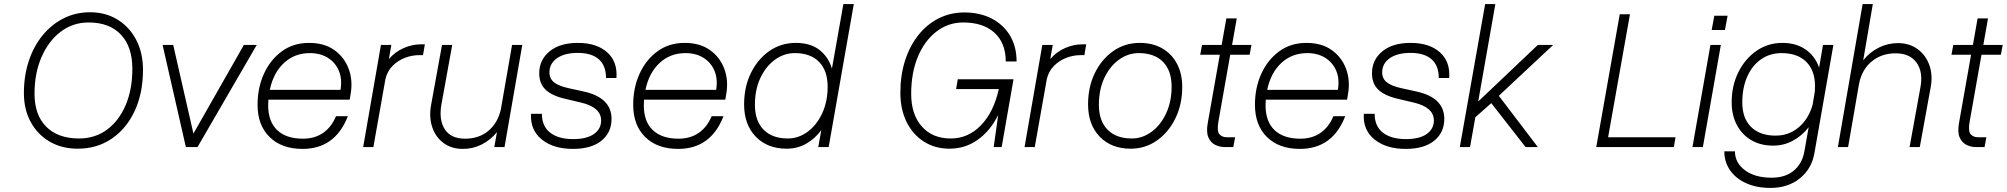

<svg xmlns="http://www.w3.org/2000/svg" viewBox="-20 -720 9825 940"><path d="M97 -264Q97 -349 121 -421.5Q145 -494 189 -547.5Q233 -601 292 -630.5Q351 -660 421 -660Q497 -660 555.5 -624Q614 -588 647 -524.5Q680 -461 680 -378Q680 -264 639.5 -177Q599 -90 527 -41Q455 8 360 8Q283 8 223.5 -26.5Q164 -61 130.5 -122.5Q97 -184 97 -264ZM628 -383Q628 -491 572 -550.5Q516 -610 414 -610Q337 -610 277.5 -565Q218 -520 183.5 -441Q149 -362 149 -261Q149 -157 206.5 -99.5Q264 -42 367 -42Q445 -42 503.5 -85Q562 -128 595 -205Q628 -282 628 -383Z M776 -500H828L927 -66L1174 -500H1237L947 0H890Z M1241 -207Q1241 -290 1272 -358.5Q1303 -427 1359.5 -468.5Q1416 -510 1493 -510Q1567 -510 1616 -475.5Q1665 -441 1686.5 -384.5Q1708 -328 1697 -262L1692 -232H1294Q1293 -218 1293 -204Q1293 -125 1337 -83Q1381 -41 1463 -41Q1521 -41 1562 -69.5Q1603 -98 1625 -151H1683Q1621 9 1461 9Q1359 9 1300 -49Q1241 -107 1241 -207ZM1497 -460Q1422 -460 1370 -411.5Q1318 -363 1301 -280H1647Q1656 -333 1639 -373.5Q1622 -414 1585 -437Q1548 -460 1497 -460Z M1845 -500H1896L1884 -431Q1915 -467 1957 -485Q1999 -503 2040 -503H2060L2051 -450H2032Q1996 -450 1961.5 -436.5Q1927 -423 1901.5 -397Q1876 -371 1867 -333L1808 0H1758Z M2141 -208Q2128 -132 2158 -86.5Q2188 -41 2257 -41Q2325 -41 2371 -79.5Q2417 -118 2432 -184L2487 -500H2537L2450 0H2400L2413 -73Q2382 -35 2339 -13Q2296 9 2246 9Q2191 9 2152 -19.5Q2113 -48 2096.5 -96.5Q2080 -145 2090 -203L2144 -500H2194Z M2824 -218 2752 -235Q2684 -250 2652 -280Q2620 -310 2620 -361Q2620 -427 2670.5 -468.5Q2721 -510 2809 -510Q2901 -510 2952.5 -464Q3004 -418 2998 -338H2947Q2947 -399 2911.5 -430Q2876 -461 2809 -461Q2744 -461 2707 -435Q2670 -409 2670 -366Q2670 -335 2692.5 -317Q2715 -299 2765 -288L2838 -272Q2974 -242 2974 -138Q2974 -71 2924.5 -31Q2875 9 2785 9Q2689 9 2632 -37.5Q2575 -84 2580 -163H2633Q2633 -102 2673.5 -70.5Q2714 -39 2786 -39Q2853 -39 2888 -64Q2923 -89 2923 -130Q2923 -195 2824 -218Z M3080 -207Q3080 -290 3111 -358.5Q3142 -427 3198.5 -468.5Q3255 -510 3332 -510Q3406 -510 3455 -475.5Q3504 -441 3525.5 -384.5Q3547 -328 3536 -262L3531 -232H3133Q3132 -218 3132 -204Q3132 -125 3176 -83Q3220 -41 3302 -41Q3360 -41 3401 -69.5Q3442 -98 3464 -151H3522Q3460 9 3300 9Q3198 9 3139 -49Q3080 -107 3080 -207ZM3336 -460Q3261 -460 3209 -411.5Q3157 -363 3140 -280H3486Q3495 -333 3478 -373.5Q3461 -414 3424 -437Q3387 -460 3336 -460Z M4160 -700 4037 0H3986L4001 -83Q3970 -41 3927 -16.5Q3884 8 3831 8Q3737 8 3680 -51Q3623 -110 3623 -209Q3623 -295 3656.5 -363Q3690 -431 3747 -470.5Q3804 -510 3876 -510Q3948 -510 3992 -475.5Q4036 -441 4053 -384L4109 -700ZM3676 -207Q3676 -128 3718.5 -85Q3761 -42 3837 -42Q3889 -42 3933.5 -74.5Q3978 -107 4005 -164.5Q4032 -222 4032 -296Q4032 -374 3990 -417Q3948 -460 3871 -460Q3819 -460 3774.5 -428Q3730 -396 3703 -339Q3676 -282 3676 -207Z M4388 -266Q4388 -352 4411 -423.5Q4434 -495 4476 -548Q4518 -601 4575.5 -630Q4633 -659 4701 -659Q4778 -659 4835.5 -629Q4893 -599 4925 -545.5Q4957 -492 4957 -419H4904Q4904 -509 4849 -559.5Q4794 -610 4696 -610Q4622 -610 4564 -565Q4506 -520 4473.5 -441.5Q4441 -363 4441 -260Q4441 -160 4493 -101Q4545 -42 4635 -42Q4720 -42 4782.5 -106.5Q4845 -171 4870 -284H4661L4669 -332H4942L4884 0H4845L4867 -157Q4828 -79 4766.5 -35.5Q4705 8 4629 8Q4558 8 4503.5 -26.5Q4449 -61 4418.5 -123Q4388 -185 4388 -266Z M5083 -500H5134L5122 -431Q5153 -467 5195 -485Q5237 -503 5278 -503H5298L5289 -450H5270Q5234 -450 5199.5 -436.5Q5165 -423 5139.5 -397Q5114 -371 5105 -333L5046 0H4996Z M5307 -209Q5307 -295 5340.5 -363Q5374 -431 5431 -470.5Q5488 -510 5560 -510Q5623 -510 5669.5 -483.5Q5716 -457 5742 -408.5Q5768 -360 5768 -294Q5768 -209 5734.5 -140.5Q5701 -72 5644 -32Q5587 8 5515 8Q5421 8 5364 -51Q5307 -110 5307 -209ZM5716 -296Q5716 -374 5674 -417Q5632 -460 5555 -460Q5503 -460 5458.5 -428Q5414 -396 5387 -339Q5360 -282 5360 -207Q5360 -128 5402.5 -85Q5445 -42 5521 -42Q5573 -42 5617.5 -74.5Q5662 -107 5689 -164.5Q5716 -222 5716 -296Z M6027 -48 6018 0H5976Q5951 0 5929 -11Q5907 -22 5896 -47.5Q5885 -73 5893 -118L5952 -452H5856L5865 -500H5961L5984 -630H6035L6012 -500H6107L6098 -452H6003L5945 -124Q5937 -78 5950 -63Q5963 -48 5986 -48Z M6124 -207Q6124 -290 6155 -358.5Q6186 -427 6242.5 -468.5Q6299 -510 6376 -510Q6450 -510 6499 -475.5Q6548 -441 6569.5 -384.5Q6591 -328 6580 -262L6575 -232H6177Q6176 -218 6176 -204Q6176 -125 6220 -83Q6264 -41 6346 -41Q6404 -41 6445 -69.5Q6486 -98 6508 -151H6566Q6504 9 6344 9Q6242 9 6183 -49Q6124 -107 6124 -207ZM6380 -460Q6305 -460 6253 -411.5Q6201 -363 6184 -280H6530Q6539 -333 6522 -373.5Q6505 -414 6468 -437Q6431 -460 6380 -460Z M6901 -218 6829 -235Q6761 -250 6729 -280Q6697 -310 6697 -361Q6697 -427 6747.5 -468.5Q6798 -510 6886 -510Q6978 -510 7029.5 -464Q7081 -418 7075 -338H7024Q7024 -399 6988.5 -430Q6953 -461 6886 -461Q6821 -461 6784 -435Q6747 -409 6747 -366Q6747 -335 6769.5 -317Q6792 -299 6842 -288L6915 -272Q7051 -242 7051 -138Q7051 -71 7001.5 -31Q6952 9 6862 9Q6766 9 6709 -37.5Q6652 -84 6657 -163H6710Q6710 -102 6750.5 -70.5Q6791 -39 6863 -39Q6930 -39 6965 -64Q7000 -89 7000 -130Q7000 -195 6901 -218Z M7509 -500H7584L7318 -251L7509 0H7449L7281 -215L7203 -146L7177 0H7127L7251 -700H7301L7217 -223Z M8175 0H7795L7910 -650H7960L7853 -48H8183Z M8373 -643H8438L8425 -573H8360ZM8354 -500H8405L8317 0H8266Z M8956 -500 8863 30Q8850 106 8792 153Q8734 200 8648 200Q8580 200 8529 177Q8478 154 8450 113.5Q8422 73 8422 21H8474Q8474 77 8523 113.5Q8572 150 8654 150Q8721 150 8762.5 115Q8804 80 8814 21L8835 -97Q8802 -55 8757.5 -31Q8713 -7 8661 -7Q8600 -7 8554.5 -33.5Q8509 -60 8483.5 -108Q8458 -156 8458 -219Q8458 -301 8491 -367Q8524 -433 8580 -471.5Q8636 -510 8706 -510Q8773 -510 8819.5 -478Q8866 -446 8886 -389L8905 -500ZM8510 -218Q8510 -141 8553 -98.5Q8596 -56 8673 -56Q8738 -56 8786 -96.5Q8834 -137 8854 -206L8865 -271Q8866 -284 8866 -298Q8866 -375 8823 -417.5Q8780 -460 8702 -460Q8645 -460 8601.5 -429.5Q8558 -399 8534 -344.5Q8510 -290 8510 -218Z M9382 -292Q9396 -368 9363 -413.5Q9330 -459 9261 -459Q9192 -459 9144 -419.5Q9096 -380 9082 -312L9028 0H8978L9099 -700H9149L9102 -425Q9133 -464 9177.5 -486.5Q9222 -509 9272 -509Q9327 -509 9367 -480.5Q9407 -452 9425 -403.5Q9443 -355 9433 -297L9379 0H9329Z M9705 -48 9696 0H9654Q9629 0 9607 -11Q9585 -22 9574 -47.5Q9563 -73 9571 -118L9630 -452H9534L9543 -500H9639L9662 -630H9713L9690 -500H9785L9776 -452H9681L9623 -124Q9615 -78 9628 -63Q9641 -48 9664 -48Z"/></svg>

Font: Overused Grotesk Light
Style: Italic
Weight: 300
Italic angle: -10°
Version: Version 0.003